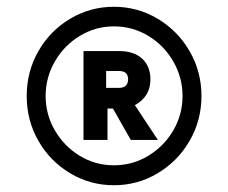

<svg xmlns="http://www.w3.org/2000/svg" viewBox="-20 -720 675 568"><path d="M59 -436Q59 -508 93.5 -568.5Q128 -629 187.5 -664.5Q247 -700 317 -700Q387 -700 446.5 -664.5Q506 -629 541 -568.5Q576 -508 576 -436Q576 -364 541 -303.5Q506 -243 446.5 -207.5Q387 -172 317 -172Q247 -172 187.5 -207.5Q128 -243 93.5 -303.5Q59 -364 59 -436ZM520 -436Q520 -491 492.5 -538.5Q465 -586 418.5 -614Q372 -642 317 -642Q263 -642 216.5 -614Q170 -586 142.5 -538.5Q115 -491 115 -436Q115 -381 142.5 -334Q170 -287 216 -259Q262 -231 317 -231Q372 -231 418.5 -259Q465 -287 492.5 -334Q520 -381 520 -436ZM227 -569H332Q376 -569 400.5 -546.5Q425 -524 425 -485Q425 -434 379 -409L447 -306H367L314 -399H298V-306H227ZM332 -460Q345 -460 352 -466.5Q359 -473 359 -485Q359 -510 332 -510H294V-460Z"/></svg>

Font: Decalotype ExtraBold Italic
Style: Regular
Weight: 800
Italic angle: -12°
Designer: Alfredo Marco Pradil
Foundry: Alfredo Marco Pradil
Version: Version 1.0